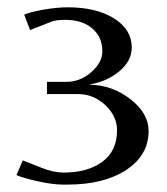

<svg xmlns="http://www.w3.org/2000/svg" viewBox="-20 -495 456 523"><path d="M107.9 -238.8V-272H160.2Q198.7 -272 228.8 -298.6Q258.8 -325.2 258.8 -355Q258.8 -394 231.4 -417.5Q204.1 -440.9 158.2 -440.9Q132.3 -440.9 120.1 -436L62 -413.1L45.9 -455.1Q62.5 -462.4 99.1 -468.8Q135.7 -475.1 164.1 -475.1Q242.7 -475.1 290.8 -444.8Q338.9 -414.6 338.9 -365.2Q338.9 -329.1 305.2 -301Q271.5 -272.9 225.1 -265.1V-264.2Q285.6 -263.2 335.2 -224.9Q384.8 -186.5 384.8 -138.2Q384.8 -72.3 324 -32.2Q263.2 7.8 164.1 7.8H150.9Q124 7.8 83.7 -1Q43.5 -9.8 24.9 -18.1L42 -58.1L92.8 -38.1Q125 -24.9 153.8 -24.9Q218.3 -24.9 258.5 -54.2Q298.8 -83.5 298.8 -140.1Q298.8 -178.7 266.8 -208.7Q234.9 -238.8 191.9 -238.8Z"/></svg>

Font: Resagokr
Style: Regular
Weight: 500
Designer: gluk
Foundry: gluk
Version: Version 0.95